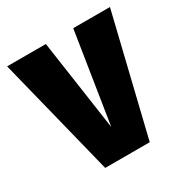

<svg xmlns="http://www.w3.org/2000/svg" viewBox="-140 -640 721 747"><g transform="rotate(-30 221.0 -266.5)"><path d="M323 0H123L-10 -533H164L223 -126L287 -533H452Z"/></g></svg>

Font: Fira Sans Compressed ExtraBold
Style: Regular
Weight: 800
Width: 1
Designer: bBox Type GmbH & Carrois Corporate GbR & Edenspiekermann AG
Foundry: bBox Type GmbH & Carrois Corporate GbR & Edenspiekermann AG
Version: Version 4.301